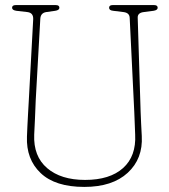

<svg xmlns="http://www.w3.org/2000/svg" viewBox="-20 -720 664 755"><path d="M508 -280 490 -649.5Q489.5 -669.5 466 -672.5L425.5 -677.5Q409 -679 409 -689.5Q409 -700 423 -700H586Q600 -700 600 -689.5Q600 -680 583.5 -677.5L545 -672.5Q520.5 -669.5 521.5 -650L533 -280Q534 -256 535 -233Q536 -210 537.5 -185Q542.5 -96 482.2 -40.5Q422 15 311.5 15Q197 15 139.8 -39.5Q82.5 -94 86 -183Q86.5 -199.5 87.8 -225Q89 -250.5 90.5 -276.5Q92 -302.5 93 -320.5L110.5 -643.5Q112 -669.5 88 -672.5L44.5 -677.5Q27.5 -680 27.5 -689.5Q27.5 -700 42 -700H199.5Q213.5 -700 213.5 -689.5Q213.5 -680 197 -677.5L161.5 -672.5Q140 -669 138.5 -646.5L120.5 -326.5Q118.5 -285.5 117.5 -252.8Q116.5 -220 114.5 -190.5Q111 -105.5 165.2 -59Q219.5 -12.5 314.5 -12.5Q412 -12.5 464 -59.2Q516 -106 511.5 -191Q510 -222.5 509.5 -242.2Q509 -262 508 -280Z"/></svg>

Font: Fraunces 144pt S100 Thin
Style: Regular
Weight: 100
Version: Version 1.000; ttfautohint (v1.8.3)